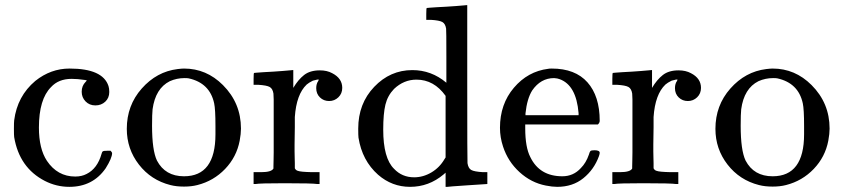

<svg xmlns="http://www.w3.org/2000/svg" viewBox="-20 -714 3268 745"><path d="M297 -358Q297 -381 312 -396Q317 -401 316.5 -402Q316 -403 307 -404Q281 -408 258 -408Q207 -408 178 -376Q131 -329 131 -219Q131 -137 162 -90Q203 -29 272 -29Q297 -29 316 -39Q358 -60 374 -117Q376 -125 379 -127Q382 -129 395 -129H409Q415 -123 415 -120Q415 -101 390 -61Q340 11 249 11Q199 11 154 -12Q55 -63 35 -182Q34 -188 34 -214Q34 -240 35 -247Q47 -341 117 -400Q177 -448 250 -448Q379 -448 401 -380Q404 -371 404 -357Q404 -334 388.5 -319.5Q373 -305 350 -305Q327 -305 312 -320.5Q297 -336 297 -358Z M472 -214Q472 -305 530 -370.5Q588 -436 669 -446Q685 -448 694 -448Q781 -448 845 -384Q915 -314 915 -215Q915 -195 910 -168Q898 -105 853.5 -58.5Q809 -12 746 4Q723 10 694 10Q664 10 641 4Q566 -15 519 -75.5Q472 -136 472 -214ZM712 -410Q707 -411 696 -411Q666 -411 639 -399Q583 -371 572 -290Q570 -272 570 -226Q570 -131 589 -91Q621 -30 694 -30Q816 -30 816 -193V-225Q816 -290 811 -313Q794 -392 712 -410Z M980 -46H994Q1033 -46 1041 -60V-68Q1041 -77 1041.5 -91Q1042 -105 1042 -122.5Q1042 -140 1042 -161.5Q1042 -183 1042 -203Q1042 -234 1042 -269.5Q1042 -305 1042 -328L1041 -351Q1038 -370 1026.5 -376.5Q1015 -383 982 -385H964V-408Q964 -431 966 -431L976 -432Q986 -433 1004 -434Q1022 -435 1040 -436Q1056 -437 1075 -438.5Q1094 -440 1104 -441Q1114 -442 1115 -442H1118V-373Q1137 -405 1160 -423Q1183 -441 1221 -441Q1249 -441 1269 -430Q1308 -410 1308 -373Q1308 -351 1293 -336.5Q1278 -322 1257 -322Q1236 -322 1221.5 -336Q1207 -350 1207 -372Q1207 -389 1215 -400Q1217 -404 1217 -405Q1215 -407 1194 -401Q1178 -393 1170 -386Q1130 -348 1124 -260V-221Q1123 -182 1123 -154Q1123 -141 1123 -126.5Q1123 -112 1123.5 -101Q1124 -90 1124 -81Q1124 -72 1124 -66V-61Q1128 -53 1136 -51Q1146 -47 1189 -46H1220V0H1211Q1193 -3 1084 -3Q986 -3 972 0H964V-46Z M1580 -442Q1654 -442 1712 -393V-495Q1712 -599 1711 -603Q1708 -622 1696.5 -628.5Q1685 -635 1652 -637H1634V-660Q1634 -683 1636 -683L1646 -684Q1656 -685 1675 -686Q1694 -687 1712 -688Q1729 -689 1749 -690.5Q1769 -692 1779 -693Q1789 -694 1790 -694H1793V-390Q1793 -84 1794 -81Q1797 -61 1808.5 -54.5Q1820 -48 1853 -46H1871V0Q1869 0 1794.5 5Q1720 10 1716 11H1709V-44L1701 -37Q1644 11 1571 11Q1501 11 1447 -36Q1385 -91 1371 -180Q1370 -188 1370 -215Q1370 -312 1432 -377Q1494 -442 1580 -442ZM1709 -342Q1664 -405 1596 -405Q1547 -405 1509 -369Q1484 -343 1475.5 -308Q1467 -273 1467 -211Q1467 -100 1509 -59Q1540 -26 1587 -26Q1622 -26 1654 -45Q1686 -64 1705 -97L1709 -103Z M2307 -245Q2307 -238 2300 -231H2018V-216Q2018 -142 2038 -104Q2074 -30 2162 -30Q2205 -30 2234 -62Q2254 -82 2265 -114Q2268 -125 2271 -128Q2274 -131 2287 -131Q2307 -131 2307 -121Q2307 -117 2304 -108Q2285 -56 2243.5 -22.5Q2202 11 2142 11Q2123 11 2098 6Q2041 -5 1996 -46Q1951 -87 1932 -145Q1920 -181 1920 -218Q1920 -310 1974 -373.5Q2028 -437 2107 -447Q2111 -448 2121 -448Q2212 -448 2259.5 -394.5Q2307 -341 2307 -245ZM2225 -275Q2216 -384 2151 -407Q2144 -410 2130 -411Q2078 -411 2045 -363Q2025 -331 2019 -274V-267H2225Z M2372 -46H2386Q2425 -46 2433 -60V-68Q2433 -77 2433.5 -91Q2434 -105 2434 -122.5Q2434 -140 2434 -161.5Q2434 -183 2434 -203Q2434 -234 2434 -269.5Q2434 -305 2434 -328L2433 -351Q2430 -370 2418.5 -376.5Q2407 -383 2374 -385H2356V-408Q2356 -431 2358 -431L2368 -432Q2378 -433 2396 -434Q2414 -435 2432 -436Q2448 -437 2467 -438.5Q2486 -440 2496 -441Q2506 -442 2507 -442H2510V-373Q2529 -405 2552 -423Q2575 -441 2613 -441Q2641 -441 2661 -430Q2700 -410 2700 -373Q2700 -351 2685 -336.5Q2670 -322 2649 -322Q2628 -322 2613.5 -336Q2599 -350 2599 -372Q2599 -389 2607 -400Q2609 -404 2609 -405Q2607 -407 2586 -401Q2570 -393 2562 -386Q2522 -348 2516 -260V-221Q2515 -182 2515 -154Q2515 -141 2515 -126.5Q2515 -112 2515.5 -101Q2516 -90 2516 -81Q2516 -72 2516 -66V-61Q2520 -53 2528 -51Q2538 -47 2581 -46H2612V0H2603Q2585 -3 2476 -3Q2378 -3 2364 0H2356V-46Z M2756 -214Q2756 -305 2814 -370.5Q2872 -436 2953 -446Q2969 -448 2978 -448Q3065 -448 3129 -384Q3199 -314 3199 -215Q3199 -195 3194 -168Q3182 -105 3137.5 -58.5Q3093 -12 3030 4Q3007 10 2978 10Q2948 10 2925 4Q2850 -15 2803 -75.5Q2756 -136 2756 -214ZM2996 -410Q2991 -411 2980 -411Q2950 -411 2923 -399Q2867 -371 2856 -290Q2854 -272 2854 -226Q2854 -131 2873 -91Q2905 -30 2978 -30Q3100 -30 3100 -193V-225Q3100 -290 3095 -313Q3078 -392 2996 -410Z"/></svg>

Font: KaTeX_Main
Style: Regular
Weight: 400
Version: Version 1.1; ttfautohint (v1.3)